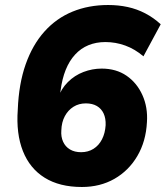

<svg xmlns="http://www.w3.org/2000/svg" viewBox="-20 -736 662 767"><path d="M307 11Q218 11 158.5 -26Q99 -63 71.5 -132.5Q44 -202 51 -298Q55 -401 82.5 -479Q110 -557 157.5 -610Q205 -663 269.5 -689.5Q334 -716 412 -716Q453 -716 490 -708Q527 -700 560.5 -682.5Q594 -665 622 -639L553 -511Q519 -540 480.5 -554Q442 -568 401 -568Q364 -568 333.5 -555.5Q303 -543 280 -518Q257 -493 242.5 -457Q228 -421 222 -374L217 -343H211Q224 -381 251 -408Q278 -435 313.5 -448.5Q349 -462 386 -462Q444 -462 485.5 -433.5Q527 -405 549 -356Q571 -307 567 -248Q563 -171 528.5 -112.5Q494 -54 437 -21.5Q380 11 307 11ZM304 -128Q332 -128 353.5 -141.5Q375 -155 387.5 -179.5Q400 -204 402 -236Q403 -263 394 -282.5Q385 -302 367 -312.5Q349 -323 323 -323Q295 -323 273.5 -309.5Q252 -296 239 -272Q226 -248 225 -215Q223 -190 232 -170Q241 -150 259.5 -139Q278 -128 304 -128Z"/></svg>

Font: Nunito Sans 10pt Black
Style: Italic
Weight: 900
Italic angle: -9°
Designer: Vernon Adams
Foundry: Vernon Adams
Version: Version 3.101;gftools[0.9.27]